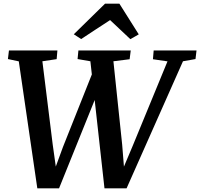

<svg xmlns="http://www.w3.org/2000/svg" viewBox="-20 -1017 1086 1042"><path d="M182.5 5 82 -684 23 -696.5 28.5 -743H291.5L287.5 -696L210 -684.5L266 -233L290.5 -58L263.5 -60.5L322 -220L482 -622L500 -489.5L300.5 5ZM547 5 470.5 -684.5 401 -696.5 405.5 -743H689.5L683.5 -695.5L595.5 -684.5L643 -232.5L657 -58L631 -61.5L700 -225L889 -684L810 -695.5L814 -743H1046.5L1041 -696.5L973 -684.5L667 5ZM380.5 -831 550 -997H628L733 -830.5L687.5 -804.5Q660 -830 632.5 -856.2Q605 -882.5 577.5 -908Q538 -882.5 499 -856.8Q460 -831 420.5 -805Z"/></svg>

Font: Merriweather 20pt SemiBold
Style: Italic
Weight: 600
Italic angle: -7.8°
Version: Version 2.101